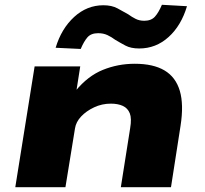

<svg xmlns="http://www.w3.org/2000/svg" viewBox="-20 -784 859 804"><path d="M44 0 125 -506H316L300 -404H297Q348 -466 411 -491.5Q474 -517 544 -517Q622 -517 669 -489Q716 -461 733 -403.5Q750 -346 736 -257L696 0H486L525 -247Q532 -288 523.5 -309.5Q515 -331 494.5 -340.5Q474 -350 444 -350Q407 -350 374 -334.5Q341 -319 319.5 -296Q298 -273 294 -246L254 0ZM318 -579 213 -584Q237 -664 290.5 -713Q344 -762 413 -762Q448 -762 472 -749Q496 -736 517 -724Q532 -713 548 -705Q564 -697 584 -697Q613 -697 628.5 -714Q644 -731 658 -764L763 -758Q739 -677 686 -629Q633 -581 563 -581Q528 -581 505.5 -593Q483 -605 463 -617Q447 -629 430 -637Q413 -645 391 -645Q361 -645 346 -627.5Q331 -610 318 -579Z"/></svg>

Font: Nunito Sans 7pt Expanded Black
Style: Italic
Weight: 900
Width: 7
Italic angle: -9°
Designer: Vernon Adams
Foundry: Vernon Adams
Version: Version 3.101;gftools[0.9.27]